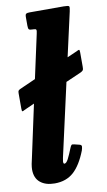

<svg xmlns="http://www.w3.org/2000/svg" viewBox="-94 -824 492 886"><g transform="rotate(-10 152.0 -381.0)"><path d="M6.5 -439 82 -472.5 126.5 -677Q130 -691.5 128 -695.8Q126 -700 114.5 -700H112.5Q98 -700 94.2 -703.8Q90.5 -707.5 90.5 -722V-761.5Q90.5 -774 95 -777Q99.5 -780 111.5 -780H271Q293 -780 296 -775.8Q299 -771.5 294.5 -752.5L248 -545.5L295 -566Q302.5 -570.5 305.8 -570.2Q309 -570 309 -557.5V-490.5Q309 -478.5 307 -475.2Q305 -472 297 -467L223 -434.5L150.5 -111Q149 -105 146.2 -91.8Q143.5 -78.5 143.5 -75Q143.5 -64.5 148.5 -64.5Q157.5 -64.5 166.8 -82.2Q176 -100 188.5 -131.5Q192.5 -141.5 195.8 -144.2Q199 -147 208 -144.5L232.5 -138.5Q242 -136 241.8 -128.8Q241.5 -121.5 238 -110.5Q212.5 -45 177.8 -13.8Q143 17.5 89 17.5Q46.5 17.5 21.5 -3Q-3.5 -23.5 -3.5 -63.5Q-3.5 -74 -0.8 -89.5Q2 -105 5 -116L58 -362L10 -340.5Q2.5 -336 -0.5 -336.2Q-3.5 -336.5 -3.5 -349V-420Q-3.5 -430 -1.5 -432.8Q0.5 -435.5 6.5 -439Z"/></g></svg>

Font: Besley* Condensed
Style: Bold Italic
Weight: 700
Width: 3
Italic angle: -13°
Designer: Owen Earl
Foundry: indestructible type*
Version: Version 3.000; ttfautohint (v1.8.3)